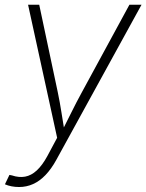

<svg xmlns="http://www.w3.org/2000/svg" viewBox="-32 -562 602 790"><path d="M-11.7 196.3 6.8 157.7 17.1 159.7Q45.9 169.4 71.3 164.8Q96.7 160.2 119.4 139.2Q142.1 118.2 162.6 80.6L203.1 4.9L83.5 -542.5H129.4L205.6 -183.1Q214.4 -141.1 220.9 -99.1Q227.5 -57.1 234.4 -15.6H219.7Q240.7 -57.1 261.5 -99.1Q282.2 -141.1 305.2 -183.1L500.5 -542.5H550.3L199.2 96.7Q178.7 133.8 155 158.4Q131.3 183.1 104.2 195.3Q77.1 207.5 46.4 207.5Q30.3 207.5 15.4 204.6Q0.5 201.7 -11.7 196.3Z"/></svg>

Font: Inter 16pt ExtraLight
Style: Italic
Weight: 250
Italic angle: -9.3988°
Version: Version 4.001;git-66647c0bb